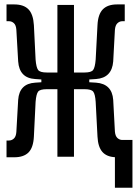

<svg xmlns="http://www.w3.org/2000/svg" viewBox="-20 -716 626 877"><path d="M9.8 2.4V-74.2H21Q33.7 -74.2 43.5 -83.3Q53.2 -92.3 54.7 -113.3L63 -259.8Q68.4 -334 140.6 -338.4L168.9 -340.3V-353L140.6 -355Q68.4 -359.4 63 -435.5L54.7 -580.1Q53.2 -601.1 43.5 -610.1Q33.7 -619.1 21 -619.1H9.8V-695.8H44.9Q88.4 -695.8 110.1 -673.3Q131.8 -650.9 134.8 -601.1L142.6 -443.8Q145.5 -408.2 154.1 -396.5Q162.6 -384.8 193.8 -384.8H242.2V-693.4H317.9V-384.8H366.2Q397 -384.8 405.5 -396.5Q414.1 -408.2 417 -443.8L425.3 -601.1Q427.7 -650.9 449.7 -673.3Q471.7 -695.8 514.6 -695.8H549.8V-619.1H538.6Q526.4 -619.1 516.6 -610.1Q506.8 -601.1 504.9 -580.1L497.1 -435.5Q491.2 -360.4 418.9 -355L387.7 -353V-340.3L418.9 -338.4Q491.7 -333 497.1 -259.8L504.9 -114.7Q506.8 -94.2 516.6 -85.4Q526.4 -76.7 538.6 -76.7H585V141.6H504.9V2Q466.8 0 447.3 -22.5Q427.7 -44.9 425.3 -92.3L417 -251Q414.6 -286.1 405.8 -297.4Q397 -308.6 366.2 -308.6H317.9V0H242.2V-308.6H193.8Q162.6 -308.6 154.1 -297.4Q145.5 -286.1 142.6 -251L134.8 -92.3Q132.3 -42 110.4 -19.8Q88.4 2.4 44.9 2.4Z"/></svg>

Font: Cascadia Code NF SemiLight
Style: Regular
Weight: 350
Monospace: yes
Designer: Aaron Bell
Foundry: Saja Typeworks
Version: Version 2404.023; ttfautohint (v1.8.4)